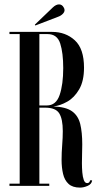

<svg xmlns="http://www.w3.org/2000/svg" viewBox="-20 -845 450 873"><path d="M344 8Q310 8 291.8 -8.8Q273.5 -25.5 266.8 -54.2Q260 -83 260 -118Q260 -151.5 262.8 -185.8Q265.5 -220 265.5 -249Q265.5 -304 249.2 -329.8Q233 -355.5 185 -355.5H159V-10H204V0H23V-10H69.5V-690H23V-700H216.5Q278.5 -700 320.2 -661.8Q362 -623.5 362 -537.5Q362 -476.5 340 -438.8Q318 -401 285.8 -382.8Q253.5 -364.5 222.5 -361Q279.5 -359 307.5 -339Q335.5 -319 344.8 -281.2Q354 -243.5 354 -188.5Q354 -166.5 353.2 -144.8Q352.5 -123 352.5 -103Q352.5 -82.5 354.2 -61.5Q356 -40.5 361 -26.5Q366 -12.5 376.5 -12.5Q387.5 -12.5 389.5 -25H399Q397 -8 378.8 0Q360.5 8 344 8ZM159 -365.5H193Q235 -365.5 251.2 -413.2Q267.5 -461 267.5 -535.5Q267.5 -604.5 253.8 -647.2Q240 -690 196.5 -690H159ZM140.5 -729 138.5 -733 220.5 -811.5Q235 -825 248.5 -825Q262.5 -825 270 -810.5Q273.5 -805 273.5 -799Q273.5 -790 265 -781.5Q256.5 -773 243.5 -768.5Z"/></svg>

Font: Imbue 100pt Medium
Style: Regular
Weight: 500
Designer: Tyler Finck
Foundry: Etcetera Type Company
Version: Version 1.102; ttfautohint (v1.8.3)